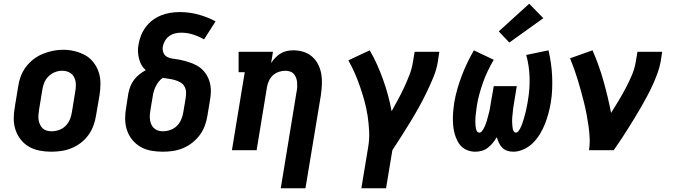

<svg xmlns="http://www.w3.org/2000/svg" viewBox="-20 -809 3640 1034"><path d="M256 8Q224 8 193 2Q162 -4 136 -19Q110 -34 91.5 -57.5Q73 -81 63.5 -110Q54 -139 54 -170.5Q54 -202 60 -234L78 -344Q82 -372 92 -398.5Q102 -425 119.5 -448.5Q137 -472 160.5 -490Q184 -508 211 -519Q238 -530 265 -535.5Q292 -541 320 -541Q352 -541 382.5 -533.5Q413 -526 439 -511.5Q465 -497 483.5 -473Q502 -449 511.5 -420.5Q521 -392 521 -360Q521 -328 516 -296L497 -186Q493 -159 483 -132Q473 -105 456 -81.5Q439 -58 415.5 -40Q392 -22 365 -11Q338 0 310.5 4Q283 8 256 8ZM258 -102Q278 -102 298 -109Q318 -116 333 -131Q348 -146 356 -165Q364 -184 367 -204L385 -314Q389 -334 388.5 -354.5Q388 -375 379.5 -392.5Q371 -410 353.5 -419Q336 -428 315 -428Q295 -428 276 -420.5Q257 -413 242 -398.5Q227 -384 219 -365Q211 -346 208 -326L190 -216Q188 -203 187 -189Q186 -175 188 -162.5Q190 -150 195.5 -138Q201 -126 210 -117.5Q219 -109 232 -105.5Q245 -102 258 -102Z M857 8Q825 8 794 2.5Q763 -3 737 -18Q711 -33 692 -56.5Q673 -80 663.5 -109Q654 -138 654 -170Q654 -202 660 -234L671 -305Q675 -325 682 -343.5Q689 -362 701.5 -378.5Q714 -395 730 -408Q746 -421 765 -431Q751 -443 742 -459Q733 -475 728.5 -493.5Q724 -512 723 -531Q722 -550 726 -569Q730 -594 739.5 -618Q749 -642 765 -663.5Q781 -685 802.5 -701Q824 -717 848.5 -726.5Q873 -736 898 -740Q923 -744 948 -744Q1000 -744 1049 -730.5Q1098 -717 1141 -694L1079 -597Q1051 -613 1020 -623Q989 -633 955 -633Q939 -633 922.5 -629Q906 -625 892 -615Q878 -605 869 -590Q860 -575 857 -559Q854 -542 860 -526Q866 -510 880 -502.5Q894 -495 911 -493Q928 -491 944.5 -488Q961 -485 977 -480.5Q993 -476 1008 -470.5Q1023 -465 1037.5 -457.5Q1052 -450 1064 -439.5Q1076 -429 1085.5 -416Q1095 -403 1101.5 -388.5Q1108 -374 1111.5 -358Q1115 -342 1115.5 -325.5Q1116 -309 1114 -291.5Q1112 -274 1109 -257L1097 -186Q1093 -159 1083 -132Q1073 -105 1056 -82Q1039 -59 1015.5 -40.5Q992 -22 965.5 -11Q939 0 911.5 4Q884 8 857 8ZM857 -102Q877 -102 897 -109Q917 -116 932 -130.5Q947 -145 955.5 -164.5Q964 -184 967 -204L979 -275Q982 -292 982 -309.5Q982 -327 974.5 -341.5Q967 -356 953 -364.5Q939 -373 923 -377.5Q907 -382 890 -384.5Q873 -387 857 -390Q844 -381 834.5 -369Q825 -357 818.5 -343.5Q812 -330 808 -316Q804 -302 802 -287L790 -216Q788 -203 787 -189.5Q786 -176 788 -163Q790 -150 795 -138.5Q800 -127 809.5 -118.5Q819 -110 831.5 -106Q844 -102 857 -102Z M1492 205 1577 -314Q1580 -327 1580.5 -340Q1581 -353 1580 -365.5Q1579 -378 1574.5 -390Q1570 -402 1562 -411Q1554 -420 1541.5 -424Q1529 -428 1516 -428Q1499 -428 1481.5 -422Q1464 -416 1450.5 -404Q1437 -392 1429 -375Q1421 -358 1418 -341L1362 0H1229L1298 -420H1265V-530H1450L1440 -469Q1450 -485 1463 -498.5Q1476 -512 1492 -521.5Q1508 -531 1525.5 -534.5Q1543 -538 1561 -538Q1589 -538 1615.5 -529.5Q1642 -521 1662 -503Q1682 -485 1694 -460.5Q1706 -436 1710.5 -409Q1715 -382 1713.5 -353Q1712 -324 1708 -296L1625 205Z M1926 205 1963 -18Q1970 -60 1968 -101.5Q1966 -143 1960 -183.5Q1954 -224 1943.5 -262.5Q1933 -301 1920 -339Q1907 -377 1891.5 -413Q1876 -449 1856 -484L1971 -538Q1993 -501 2010.5 -461.5Q2028 -422 2043 -380.5Q2058 -339 2069.5 -296.5Q2081 -254 2089 -210Q2107 -242 2124.5 -274.5Q2142 -307 2157.5 -340.5Q2173 -374 2186 -408Q2199 -442 2204 -477L2213 -530H2346L2338 -477Q2331 -434 2314 -393Q2297 -352 2277.5 -311.5Q2258 -271 2236 -231.5Q2214 -192 2190.5 -153.5Q2167 -115 2142.5 -76.5Q2118 -38 2093 0L2059 205Z M2540 8Q2519 8 2499.5 1Q2480 -6 2466 -19.5Q2452 -33 2443 -51Q2434 -69 2428.5 -88.5Q2423 -108 2421 -128.5Q2419 -149 2419 -170Q2419 -191 2421 -212.5Q2423 -234 2426 -255Q2432 -291 2442.5 -328Q2453 -365 2466.5 -400.5Q2480 -436 2496.5 -470.5Q2513 -505 2532 -538L2639 -487Q2622 -458 2607.5 -428Q2593 -398 2582 -367Q2571 -336 2562 -303.5Q2553 -271 2548 -239Q2547 -231 2546 -223.5Q2545 -216 2544 -208Q2543 -200 2542 -192Q2541 -184 2540.5 -176.5Q2540 -169 2540 -161Q2540 -153 2540 -145.5Q2540 -138 2541 -130.5Q2542 -123 2543.5 -115.5Q2545 -108 2549 -101.5Q2553 -95 2561 -95Q2569 -95 2574.5 -101.5Q2580 -108 2584 -115Q2588 -122 2591 -129.5Q2594 -137 2597 -144.5Q2600 -152 2602 -159.5Q2604 -167 2606 -174.5Q2608 -182 2610 -189.5Q2612 -197 2614 -204.5Q2616 -212 2617.5 -219.5Q2619 -227 2620 -234.5Q2621 -242 2622.5 -249.5Q2624 -257 2625 -265L2639 -345H2763L2750 -265Q2749 -257 2747.5 -249.5Q2746 -242 2745 -234.5Q2744 -227 2743 -219.5Q2742 -212 2741.5 -204.5Q2741 -197 2740 -189.5Q2739 -182 2738.5 -174.5Q2738 -167 2738 -159.5Q2738 -152 2738.5 -144.5Q2739 -137 2739.5 -129.5Q2740 -122 2741.5 -115Q2743 -108 2747 -101.5Q2751 -95 2759 -95Q2766 -95 2771.5 -102Q2777 -109 2781 -116.5Q2785 -124 2788 -131.5Q2791 -139 2793.5 -146.5Q2796 -154 2798.5 -161.5Q2801 -169 2803 -176.5Q2805 -184 2807 -191.5Q2809 -199 2811 -206.5Q2813 -214 2814.5 -222Q2816 -230 2817.5 -237.5Q2819 -245 2820.5 -252.5Q2822 -260 2823 -268Q2834 -331 2832 -393Q2830 -455 2814 -513L2934 -538Q2942 -503 2947 -468Q2952 -433 2953.5 -397.5Q2955 -362 2953.5 -326.5Q2952 -291 2946 -255Q2941 -226 2933.5 -198Q2926 -170 2915 -142Q2904 -114 2888 -87.5Q2872 -61 2850.5 -39.5Q2829 -18 2800.5 -5Q2772 8 2744 8Q2726 8 2710.5 2.5Q2695 -3 2684 -14.5Q2673 -26 2666.5 -40.5Q2660 -55 2655 -70Q2646 -54 2634 -39.5Q2622 -25 2607.5 -13.5Q2593 -2 2575 3Q2557 8 2540 8ZM2723 -580 2666 -640 2830 -789 2906 -711Z M3152 0Q3157 -33 3155.5 -65.5Q3154 -98 3149.5 -130Q3145 -162 3139 -193.5Q3133 -225 3125.5 -255.5Q3118 -286 3109.5 -316.5Q3101 -347 3092 -377Q3083 -407 3072.5 -436.5Q3062 -466 3050 -495L3171 -538Q3206 -458 3230 -373Q3254 -288 3271 -201Q3292 -234 3312 -267.5Q3332 -301 3350 -335Q3368 -369 3383 -404.5Q3398 -440 3404 -477L3413 -530H3546L3538 -477Q3532 -445 3520.5 -413.5Q3509 -382 3495 -351.5Q3481 -321 3465 -291Q3449 -261 3432 -231.5Q3415 -202 3397 -172.5Q3379 -143 3361 -114.5Q3343 -86 3324 -57Q3305 -28 3285 0Z"/></svg>

Font: Iosevka Slab XBdEx
Style: Italic
Weight: 800
Width: 7
Italic angle: -9°
Monospace: yes
Designer: Belleve Invis
Foundry: Belleve Invis
Version: Version 11.1.1; ttfautohint (v1.8.3)